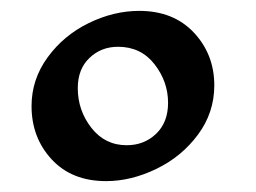

<svg xmlns="http://www.w3.org/2000/svg" viewBox="-20 -903 471 353"><path d="M374 -746Q374 -696 344 -655.5Q314 -615 267.5 -592.5Q221 -570 175 -570Q112 -570 75 -610Q38 -650 38 -708Q38 -757 67.5 -797.5Q97 -838 143 -860.5Q189 -883 236 -883Q299 -883 336.5 -843Q374 -803 374 -746ZM123 -741Q123 -700 148 -668Q173 -636 213 -636Q245 -636 267 -657Q289 -678 289 -714Q289 -753 264 -785Q239 -817 197 -817Q166 -817 144.5 -796.5Q123 -776 123 -741Z"/></svg>

Font: InknutAntiqua
Style: Medium
Weight: 500
Designer: Claus Eggers Srensen
Foundry: Claus Eggers Srensen
Version: Version 1.000; ttfautohint (v1.2) -l 7 -r 28 -G 50 -x 13 -D 